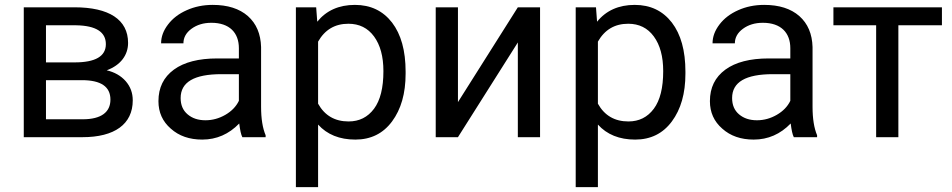

<svg xmlns="http://www.w3.org/2000/svg" viewBox="-20 -558 3871 781"><path d="M315.4 0C445.8 0 520 -52.7 520 -149.9C520 -180.2 510.3 -206.1 491.2 -228C471.7 -250 445.8 -264.6 414.1 -272C471.2 -293 501 -334.5 501 -383.3C501 -478.5 423.3 -528.3 282.7 -528.3H76.7V0ZM167 -455.1H290.5C370.6 -453.6 410.6 -427.7 410.6 -378.4C410.6 -329.1 368.2 -304.2 283.7 -304.2H167ZM313 -231.9C390.6 -231.9 429.2 -205.6 429.2 -152.8C429.2 -102.1 392.1 -72.8 316.4 -72.8H167V-231.9Z M1060.5 0V-7.8C1048.3 -36.6 1042 -75.2 1042 -123.5V-366.7C1040.5 -419.9 1022.9 -461.9 988.3 -492.7C953.6 -522.9 906.2 -538.1 845.2 -538.1C806.6 -538.1 771.5 -530.8 739.7 -516.6C707.5 -502.4 682.1 -482.9 663.6 -458.5C644.5 -433.6 635.3 -408.2 635.3 -381.8H726.1C726.1 -404.8 736.8 -424.8 758.8 -440.9C780.8 -457 807.6 -465.3 839.8 -465.3C913.6 -465.3 951.7 -424.8 951.7 -361.8V-320.3H863.8C788.1 -320.3 729 -305.2 687.5 -274.9C645.5 -244.1 624.5 -201.7 624.5 -146.5C624.5 -101.1 641.1 -64 674.8 -34.7C708 -4.9 750.5 9.8 802.7 9.8C860.8 9.8 911.1 -12.2 953.1 -55.7C956.5 -28.8 960.4 -10.3 965.8 0ZM815.9 -68.8C786.1 -68.8 762.2 -76.7 743.2 -92.8C724.1 -108.9 714.8 -130.9 714.8 -159.2C714.8 -224.1 770 -256.3 880.9 -256.3H951.7V-147.9C940.4 -124.5 921.9 -105.5 896.5 -90.8C871.1 -76.2 844.2 -68.8 815.9 -68.8Z M1629.9 -266.6C1629.9 -352.1 1611.3 -418.5 1574.7 -466.3C1537.6 -514.2 1487.3 -538.1 1423.8 -538.1C1358.4 -538.1 1307.1 -515.1 1270.5 -469.7L1266.1 -528.3H1183.6V203.1H1273.9V-51.3C1310.5 -10.7 1361.3 9.8 1425.3 9.8C1488.3 9.8 1538.1 -14.6 1574.7 -64C1611.3 -113.3 1629.9 -177.7 1629.9 -258.3ZM1539.6 -268.6C1539.6 -200.7 1526.9 -149.9 1501.5 -115.7C1475.6 -81.1 1441.4 -64 1397.9 -64C1342.3 -64 1300.8 -87.9 1273.9 -136.2V-388.7C1301.3 -437 1342.3 -461.4 1397 -461.4C1441.4 -461.4 1476.1 -444.3 1501.5 -409.7C1526.9 -375 1539.6 -328.1 1539.6 -268.6Z M1842.8 -142.6V-528.3H1752.4V0H1842.8L2086.4 -385.3V0H2176.8V-528.3H2086.4Z M2768.1 -266.6C2768.1 -352.1 2749.5 -418.5 2712.9 -466.3C2675.8 -514.2 2625.5 -538.1 2562 -538.1C2496.6 -538.1 2445.3 -515.1 2408.7 -469.7L2404.3 -528.3H2321.8V203.1H2412.1V-51.3C2448.7 -10.7 2499.5 9.8 2563.5 9.8C2626.5 9.8 2676.3 -14.6 2712.9 -64C2749.5 -113.3 2768.1 -177.7 2768.1 -258.3ZM2677.7 -268.6C2677.7 -200.7 2665 -149.9 2639.6 -115.7C2613.8 -81.1 2579.6 -64 2536.1 -64C2480.5 -64 2439 -87.9 2412.1 -136.2V-388.7C2439.5 -437 2480.5 -461.4 2535.2 -461.4C2579.6 -461.4 2614.3 -444.3 2639.6 -409.7C2665 -375 2677.7 -328.1 2677.7 -268.6Z M3303.7 0V-7.8C3291.5 -36.6 3285.2 -75.2 3285.2 -123.5V-366.7C3283.7 -419.9 3266.1 -461.9 3231.4 -492.7C3196.8 -522.9 3149.4 -538.1 3088.4 -538.1C3049.8 -538.1 3014.6 -530.8 2982.9 -516.6C2950.7 -502.4 2925.3 -482.9 2906.7 -458.5C2887.7 -433.6 2878.4 -408.2 2878.4 -381.8H2969.2C2969.2 -404.8 2980 -424.8 3002 -440.9C3023.9 -457 3050.8 -465.3 3083 -465.3C3156.7 -465.3 3194.8 -424.8 3194.8 -361.8V-320.3H3106.9C3031.2 -320.3 2972.2 -305.2 2930.7 -274.9C2888.7 -244.1 2867.7 -201.7 2867.7 -146.5C2867.7 -101.1 2884.3 -64 2918 -34.7C2951.2 -4.9 2993.7 9.8 3045.9 9.8C3104 9.8 3154.3 -12.2 3196.3 -55.7C3199.7 -28.8 3203.6 -10.3 3209 0ZM3059.1 -68.8C3029.3 -68.8 3005.4 -76.7 2986.3 -92.8C2967.3 -108.9 2958 -130.9 2958 -159.2C2958 -224.1 3013.2 -256.3 3124 -256.3H3194.8V-147.9C3183.6 -124.5 3165 -105.5 3139.6 -90.8C3114.3 -76.2 3087.4 -68.8 3059.1 -68.8Z M3811.5 -528.3H3370.1V-455.1H3543.9V0H3634.3V-455.1H3811.5Z"/></svg>

Font: Roboto
Style: Regular
Weight: 400
Designer: Google
Version: Version 2.137; 2017